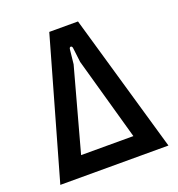

<svg xmlns="http://www.w3.org/2000/svg" viewBox="-128 -805 845 911"><g transform="rotate(-20 295.0 -350.0)"><path d="M22 0H568L366 -700H221ZM163 -99 277 -516 285 -590C286 -602 299 -603 301 -590L310 -516L427 -99Z"/></g></svg>

Font: Finlandica Medium
Style: Regular
Weight: 500
Designer: Niklas Ekholm, Juho Hiilivirta, Jaakko Suomalainen
Foundry: Helsinki Type Studio
Version: Version 2.000;Glyphs 3.2 (3202)